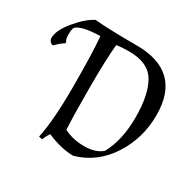

<svg xmlns="http://www.w3.org/2000/svg" viewBox="-249 -821 1019 1004"><g transform="rotate(30 260.0 -318.5)"><path d="M102 17Q126 -92 126 -296.5Q126 -501 117 -598Q6 -596 -25 -566Q-32 -552 -32 -522Q-32 -492 -22 -481L-23 -474Q-48 -459 -73 -432Q-85 -433 -92.5 -442Q-100 -451 -100 -463Q-100 -509 -47.5 -572Q5 -635 53 -659Q138 -651 305 -651Q578 -651 578 -386Q578 -247 505 -134Q432 -21 307 15Q235 15 146 -23Q129 3 123 22ZM289 -604Q243 -604 212 -599Q203 -505 203 -339Q203 -173 208 -85Q262 -57 331 -57Q400 -57 438 -91Q489 -184 489 -321Q489 -458 446.5 -531Q404 -604 289 -604Z"/></g></svg>

Font: Almendra SC
Style: Regular
Weight: 400
Designer: Ana Sanfelippo
Foundry: Ana Sanfelippo
Version: Version 1.003